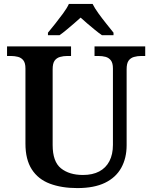

<svg xmlns="http://www.w3.org/2000/svg" viewBox="-20 -951 777 981"><path d="M375 10Q295 10 235 -12.5Q175 -35 142.5 -85.5Q110 -136 110 -217V-601Q110 -629 99.5 -642.5Q89 -656 72 -660.5Q55 -665 35 -665H16V-714H343V-665H324Q304 -665 286.5 -660Q269 -655 259 -641Q249 -627 249 -597V-210Q249 -125 291.5 -91Q334 -57 404 -57Q453 -57 487 -75Q521 -93 539 -127.5Q557 -162 557 -211V-601Q557 -629 546.5 -642.5Q536 -656 519.5 -660.5Q503 -665 482 -665H463V-714H722V-665H702Q682 -665 664.5 -660Q647 -655 637 -641Q627 -627 627 -597V-209Q627 -143 599.5 -93.5Q572 -44 516.5 -17Q461 10 375 10ZM225 -784Q241 -803 261.5 -829Q282 -855 302 -882Q322 -909 332 -931H453Q464 -909 483.5 -882Q503 -855 524 -829Q545 -803 560 -784V-771H501Q485 -782 465.5 -798Q446 -814 426.5 -830.5Q407 -847 392 -861Q377 -847 357.5 -830.5Q338 -814 319 -798Q300 -782 284 -771H225Z"/></svg>

Font: Noto Rashi Hebrew SemiBold
Style: Regular
Weight: 600
Version: Version 1.006